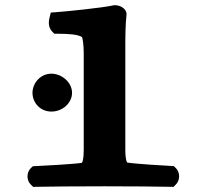

<svg xmlns="http://www.w3.org/2000/svg" viewBox="-20 -718 780 740"><path d="M178.2 -288C221.8 -288 257.7 -321.8 257.7 -360C257.7 -401.3 217.3 -434 178.2 -434C136 -434 105.2 -397.9 105.2 -360C105.2 -323.6 133.6 -288 178.2 -288ZM295.7 -90.4C263.2 -85.2 138.9 -78.8 116.4 -77.8L106.8 -77.4L100 -71.2C81.3 -54.2 81.3 -22.3 100 -5.3L107.6 2.2L118.3 2C159.8 1 274.2 0 383.4 0C488.6 0 595.5 1 638.1 2L648.8 2.2L656.3 -5.3C675 -22.4 675 -54.6 656.3 -71.7L649.5 -77.9L639.9 -78.4C618.6 -79.3 500 -86.4 470.3 -91.5C469.2 -92.4 463 -101.2 463 -141.7V-558C463 -621.9 467.4 -659.4 467.6 -661.3L467.7 -661.8V-663C467.7 -686.3 441 -698 423.2 -698H419.3L415.6 -697.1C377.7 -688.4 236.3 -673.8 193.8 -670.9L175.8 -669.6L171.4 -652.1C168.5 -640.5 162.7 -614.6 182 -595.3L189.3 -588H199.7C245.3 -588 280 -585.3 296 -575.3C298.6 -570 302.7 -545.5 302.7 -513V-140.7C302.7 -106.7 298.3 -93.5 295.7 -90.4Z"/></svg>

Font: Linux Libertine Mono O 
Style: Mono Bold
Weight: 400
Designer: Philipp H. Poll
Foundry: Philipp H. Poll
Version: Version 5.1.7